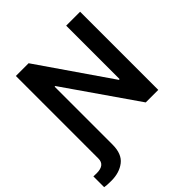

<svg xmlns="http://www.w3.org/2000/svg" viewBox="-264 -868 1228 1228"><g transform="rotate(-45 350.0 -254.0)"><path d="M193.4 -707 526.4 -223.6H533.2V-707H659.2V0H545.9L210.9 -483.4H205.1V41Q205.1 125 157.2 162.1Q109.4 199.2 36.1 199.2Q-8.8 199.2 -25.4 195.3V97.7Q-16.6 98.6 3.9 98.6Q78.1 98.6 78.1 40V-707Z"/></g></svg>

Font: Pretendard JP SemiBold
Style: Regular
Weight: 600
Designer: Base glyphs from Inter by Rasmus Andersson; Hangeul glyphs from Noto Sans CJK(Source Han Sans) by Jang Soo-young and Kan
Foundry: Kil Hyung-jin
Version: Version 1.309